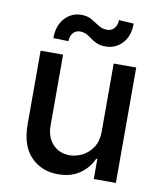

<svg xmlns="http://www.w3.org/2000/svg" viewBox="-84 -818 763 894"><g transform="rotate(10 297.0 -371.0)"><path d="M250.4 7.1Q171.9 7.1 121.6 -44.9Q71.4 -96.9 71.4 -198.5V-545.5H177.6V-211.3Q177.6 -155.5 208.5 -122.5Q239.3 -89.5 288.7 -89.5Q318.5 -89.5 348.2 -104.4Q377.8 -119.3 397.7 -149.9Q416.9 -179.3 416.9 -224.4V-545.5H523.4V0H419V-94.5H413.4Q394.5 -50.8 353.2 -21.8Q311.8 7.1 250.4 7.1ZM191.1 -611.5 119.7 -613.6Q119.7 -672.6 151.5 -707.7Q183.2 -742.9 230.1 -742.9Q259.2 -742.9 279.3 -731Q299.4 -719.1 317.6 -707Q335.9 -695 359.7 -695Q380.3 -695 393.1 -710.6Q405.9 -726.2 406.2 -749.3L476.2 -744.7Q476.2 -685.4 444.2 -651.5Q412.3 -617.5 365.8 -617.2Q340.6 -617.2 324 -624.5Q307.5 -631.7 294.7 -641.3Q282 -650.9 268.5 -658.2Q255 -665.5 236.2 -665.5Q216.6 -665.5 203.8 -650Q191.1 -634.6 191.1 -611.5Z"/></g></svg>

Font: Linik Sans Medium
Style: Regular
Weight: 500
Designer: Rasmus Andersson (font), Cristiano Sobral (main changes)
Foundry: rsms
Version: Version 3.018;June 1, 2022;FontCreator 14.0.0.2814 64-bit; t